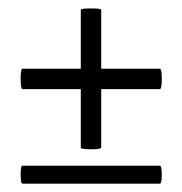

<svg xmlns="http://www.w3.org/2000/svg" viewBox="-20 -442 438 461"><path d="M34 -1Q31 -1 30 -12Q29 -23 30 -33.5Q31 -44 33 -44H364Q367 -44 368 -33.5Q369 -23 368 -12Q367 -1 364 -1ZM34 -228Q31 -228 30 -240.5Q29 -253 30 -265Q31 -277 33 -277H364Q367 -277 368 -265Q369 -253 368 -240.5Q367 -228 364 -228ZM223 -88Q223 -85 211 -84Q199 -83 186.5 -84Q174 -85 174 -87V-418Q174 -421 186.5 -421.5Q199 -422 211 -421.5Q223 -421 223 -418Z"/></svg>

Font: Cormorant Light
Style: Bold
Weight: 700
Version: Version 4.000